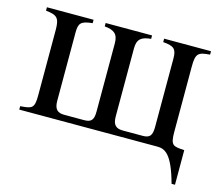

<svg xmlns="http://www.w3.org/2000/svg" viewBox="-87 -564 943 815"><g transform="rotate(15 384.0 -156.5)"><path d="M745 -450H539V-435C588 -431 599 -420 599 -378V-78C599 -39 588 -28 557 -28H471C442 -28 426 -39 426 -78V-377C426 -419 445 -431 486 -435V-450H282V-435H283C322 -431 342 -419 342 -377V-77C342 -39 331 -28 300 -28H214C185 -28 169 -39 169 -78V-377C169 -419 178 -430 229 -435V-450H24V-435C73 -430 85 -420 85 -366V-79C85 -21 74 -19 23 -15V0H629C663 0 695 13 729 137H744V-15C695 -18 683 -18 683 -79V-366C683 -425 694 -431 745 -435Z"/></g></svg>

Font: XITS Math
Style: Regular
Weight: 400
Designer: MicroPress Inc., with final additions and corrections provided by Coen Hoffman, Elsevier (retired)
Version: Version 1.302